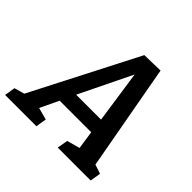

<svg xmlns="http://www.w3.org/2000/svg" viewBox="-208 -883 1063 1063"><g transform="rotate(45 323.5 -352.0)"><path d="M219 -63 209 0H-36L-26 -63L34 -80L353 -701L477 -704L590 -81L644 -63L634 0H376L387 -63L463 -84L447 -191H200L148 -82ZM241 -279H436L391 -587Z"/></g></svg>

Font: Bitter SemiBold
Style: Italic
Weight: 600
Italic angle: -9°
Designer: Sol Matas, and Bitter project Authors
Foundry: Sol Matas
Version: Version 2.001